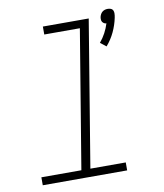

<svg xmlns="http://www.w3.org/2000/svg" viewBox="-85 -833 770 903"><g transform="rotate(-10 300.0 -382.0)"><path d="M455 -591 427 -613Q443 -632 454.5 -653.5Q466 -675 473 -698Q467 -698 462 -701Q457 -704 454 -708.5Q451 -713 450.5 -719Q450 -725 451 -731Q452 -737 455.5 -744Q459 -751 464.5 -755.5Q470 -760 476.5 -762Q483 -764 490 -764Q497 -764 503.5 -762Q510 -760 513.5 -755.5Q517 -751 518 -744Q519 -737 518 -731V-729L516 -717Q509 -683 494 -651Q479 -619 455 -591ZM46 0V-38H237L346 -697H176V-735H395L280 -38H449V0Z"/></g></svg>

Font: Iosevka Curly XLtExObl
Style: Regular
Weight: 200
Width: 7
Italic angle: -9°
Monospace: yes
Designer: Belleve Invis
Foundry: Belleve Invis
Version: Version 11.0.1; ttfautohint (v1.8.3)